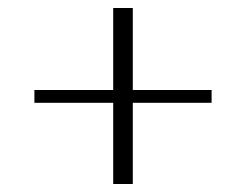

<svg xmlns="http://www.w3.org/2000/svg" viewBox="-20 -589 616 480"><path d="M263 -332H66V-364H263V-569H312V-364H509V-332H312V-129H263Z"/></svg>

Font: Trirong ExtraLight
Style: Regular
Weight: 275
Designer: Katatrad Team
Foundry: CadsonDemak
Version: Version 1.001